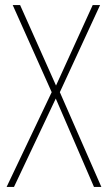

<svg xmlns="http://www.w3.org/2000/svg" viewBox="-20 -734 424 754"><path d="M378 0H349L199 -347L35 0H6L183 -372L30 -714H59L200 -398L344 -714H373L215 -372Z"/></svg>

Font: Noto Sans Georgian Condensed Thin
Style: Regular
Weight: 100
Width: 3
Designer: Monotype Design Team, Akaki Razmadze
Foundry: Google LLC
Version: Version 2.005; ttfautohint (v1.8.4.7-5d5b)